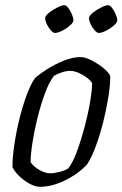

<svg xmlns="http://www.w3.org/2000/svg" viewBox="-20 -720 472 740"><path d="M134 0Q116 0 94 -12Q72 -24 54 -41.5Q36 -59 28 -76Q28 -114 35.5 -164Q43 -214 55.5 -264Q68 -314 83.5 -355.5Q99 -397 115 -419Q130 -433 159.5 -452Q189 -471 224 -485.5Q259 -500 291 -500Q308 -500 333.5 -487Q359 -474 380 -456.5Q401 -439 405 -426Q405 -392 397.5 -345Q390 -298 377.5 -248.5Q365 -199 349 -156Q333 -113 316 -87Q282 -50 231 -25Q180 0 134 0ZM175 -52Q188 -52 209.5 -57.5Q231 -63 243 -71Q260 -92 276 -135Q292 -178 305.5 -228.5Q319 -279 327 -325.5Q335 -372 335 -400Q324 -417 297.5 -432Q271 -447 250 -447Q236 -447 219.5 -441.5Q203 -436 188 -428Q169 -403 153 -359.5Q137 -316 124.5 -265.5Q112 -215 105 -169.5Q98 -124 98 -95Q110 -77 132.5 -64.5Q155 -52 175 -52ZM361 -593Q354 -593 345 -603Q336 -613 329.5 -626.5Q323 -640 323 -650Q323 -659 338 -671Q353 -683 370.5 -691.5Q388 -700 397 -700Q404 -700 412 -689.5Q420 -679 426 -665Q432 -651 432 -642Q432 -633 418 -621Q404 -609 387.5 -601Q371 -593 361 -593ZM192 -593Q185 -593 176 -603Q167 -613 160.5 -626.5Q154 -640 154 -650Q154 -659 169 -671Q184 -683 201.5 -691.5Q219 -700 228 -700Q235 -700 243 -689.5Q251 -679 257 -665Q263 -651 263 -642Q263 -633 249 -621Q235 -609 218.5 -601Q202 -593 192 -593Z"/></svg>

Font: Texturina 72pt 72pt Light
Style: Italic
Weight: 300
Italic angle: -11°
Designer: Guillermo Torres Carreño
Foundry: Omnibus-Type
Version: Version 1.002; ttfautohint (v1.8.3)